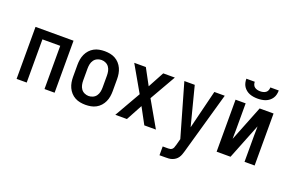

<svg xmlns="http://www.w3.org/2000/svg" viewBox="-114 -1164 2727 1804"><g transform="rotate(20 1250.0 -262.5)"><path d="M60 0V-520H440V0H339V-432H161V0Z M750 8Q723 8 696 3Q669 -2 645 -15Q621 -28 602.5 -48.5Q584 -69 572.5 -94Q561 -119 556.5 -146Q552 -173 552 -200V-320Q552 -347 556.5 -374Q561 -401 572.5 -426Q584 -451 602.5 -471.5Q621 -492 645 -505Q669 -518 696 -523Q723 -528 750 -528Q777 -528 804 -523Q831 -518 855 -505Q879 -492 897.5 -471.5Q916 -451 927.5 -426Q939 -401 943.5 -374Q948 -347 948 -320V-200Q948 -173 943.5 -146Q939 -119 927.5 -94Q916 -69 897.5 -48.5Q879 -28 855 -15Q831 -2 804 3Q777 8 750 8ZM750 -80Q772 -80 792.5 -89.5Q813 -99 825.5 -117Q838 -135 842.5 -156.5Q847 -178 847 -200V-320Q847 -342 842.5 -363.5Q838 -385 825.5 -403Q813 -421 792.5 -430.5Q772 -440 750 -440Q728 -440 707.5 -430.5Q687 -421 674.5 -403Q662 -385 657.5 -363.5Q653 -342 653 -320V-200Q653 -178 657.5 -156.5Q662 -135 674.5 -117Q687 -99 707.5 -89.5Q728 -80 750 -80Z M1047 0 1196 -260 1047 -520H1163L1250 -359L1337 -520H1453L1304 -260L1453 0H1337L1250 -161L1163 0Z M1567 215V127H1623Q1633 127 1643.5 124.5Q1654 122 1661.5 114.5Q1669 107 1673 97Q1677 87 1679 77H1680L1699 6L1548 -520H1652L1752 -132L1848 -520H1952L1776 101Q1771 118 1765 134.5Q1759 151 1749 165.5Q1739 180 1724.5 190.5Q1710 201 1693 207Q1676 213 1658.5 214Q1641 215 1623 215Z M2060 0V-520H2161V-312Q2161 -283 2161 -253.5Q2161 -224 2160 -195V-165L2301 -520H2440V0H2339V-208Q2339 -237 2339 -266.5Q2339 -296 2340 -325V-355L2199 0ZM2250 -600Q2230 -600 2209.5 -603Q2189 -606 2170.5 -613Q2152 -620 2135.5 -633Q2119 -646 2108 -663Q2097 -680 2092.5 -700Q2088 -720 2088 -740H2172Q2172 -725 2177.5 -711Q2183 -697 2194.5 -688.5Q2206 -680 2220.5 -676.5Q2235 -673 2250 -673Q2265 -673 2279.5 -676.5Q2294 -680 2305.5 -688.5Q2317 -697 2322.5 -711Q2328 -725 2328 -740H2412Q2412 -720 2407.5 -700Q2403 -680 2392 -663Q2381 -646 2364.5 -633Q2348 -620 2329.5 -613Q2311 -606 2290.5 -603Q2270 -600 2250 -600Z"/></g></svg>

Font: Iosevka SS18 Semibold
Style: Regular
Weight: 600
Monospace: yes
Designer: Belleve Invis
Foundry: Belleve Invis
Version: Version 25.1.1; ttfautohint (v1.8.4)